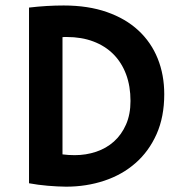

<svg xmlns="http://www.w3.org/2000/svg" viewBox="-20 -682 675 714"><path d="M87.9 -653.8Q120.6 -657.7 153.3 -659.7Q186 -661.6 216.8 -661.6Q307.6 -661.6 377.4 -637.2Q447.3 -612.8 494.6 -568.8Q542 -524.9 566.4 -464.4Q590.8 -403.8 590.8 -331.5Q590.8 -247.6 562.3 -183.3Q533.7 -119.1 484.1 -75.7Q434.6 -32.2 367.9 -10Q301.3 12.2 225.6 12.2Q210.4 12.2 193.1 11.2Q175.8 10.3 157.7 8.8Q139.6 7.3 121.8 4.9Q104 2.4 87.9 -0.5ZM212.4 -107.9Q234.4 -105 257.8 -105Q299.8 -105 337.6 -117.7Q375.5 -130.4 403.8 -155.8Q432.1 -181.2 448.7 -219Q465.3 -256.8 465.3 -306.6Q465.3 -361.3 449 -405.3Q432.6 -449.2 401.9 -480.2Q371.1 -511.2 327.1 -527.8Q283.2 -544.4 228 -544.4Q224.1 -544.4 220.2 -544.4Q216.3 -544.4 212.4 -543.9Z"/></svg>

Font: Hammersmith One
Style: Regular
Weight: 400
Designer: Nicole Fally
Foundry: Nicole Fally
Version: Version 1.002